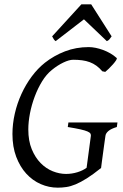

<svg xmlns="http://www.w3.org/2000/svg" viewBox="-20 -846 564 881"><path d="M516.1 -263.2Q489.7 -255.4 477.5 -244.9Q465.3 -234.4 463.9 -223.1Q461.9 -210 459 -188.7Q456.1 -167.5 453.1 -145.5Q450.2 -123.5 447.5 -104Q444.8 -84.5 443.8 -75.2Q406.7 -45.4 378.4 -27.6Q350.1 -9.8 327.1 -0.2Q304.2 9.3 284.4 12.2Q264.6 15.1 245.1 15.1Q204.6 15.1 167 -1.2Q129.4 -17.6 100.6 -49.1Q71.8 -80.6 54.4 -126.5Q37.1 -172.4 37.1 -231Q37.1 -277.3 47.9 -324.5Q58.6 -371.6 78.4 -414.8Q98.1 -458 125.5 -494.9Q152.8 -531.7 186 -558.1Q227.5 -590.8 278.3 -610.4Q329.1 -629.9 387.2 -629.9Q401.9 -629.9 418.9 -626.5Q436 -623 453.1 -616.7Q470.2 -610.4 486.3 -601.1Q502.4 -591.8 515.1 -580.1Q518.1 -577.6 512.7 -569.3Q507.3 -561 498.5 -551Q489.7 -541 479.7 -531.2Q469.7 -521.5 462.9 -516.1L449.2 -519Q436.5 -534.2 422.4 -544.4Q408.2 -554.7 391.8 -560.8Q375.5 -566.9 356.7 -569.3Q337.9 -571.8 315.9 -571.8Q297.4 -571.8 270.8 -559.1Q244.1 -546.4 217.8 -524.9Q192.9 -504.9 173.1 -472.7Q153.3 -440.4 139.2 -402.6Q125 -364.7 117.4 -325.4Q109.9 -286.1 109.9 -252Q109.9 -199.7 125.7 -161.4Q141.6 -123 166.5 -97.7Q191.4 -72.3 222.2 -60.1Q252.9 -47.9 283.2 -47.9Q309.6 -47.9 335 -55.7Q360.4 -63.5 377.4 -76.2L397 -223.1Q397.5 -228 395 -232.9Q392.6 -237.8 381.6 -242.7Q370.6 -247.6 349.1 -252.4Q327.6 -257.3 291 -263.2L293.9 -284.2H519ZM492.2 -679.2Q485.4 -669.4 481.7 -665Q478 -660.6 470.2 -657.2L365.2 -757.3L235.4 -657.2Q231 -660.2 227.5 -664.8Q224.1 -669.4 219.2 -679.2L353.5 -826.2H398.4Z"/></svg>

Font: Gentium Basic
Style: Italic
Weight: 400
Italic angle: -8°
Designer: J. Victor Gaultney and Annie Olsen
Foundry: SIL International
Version: Version 1.102; 2013; Maintenance release